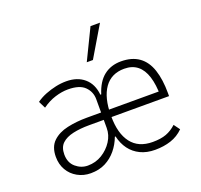

<svg xmlns="http://www.w3.org/2000/svg" viewBox="-128 -877 1076 1028"><g transform="rotate(-20 410.5 -362.5)"><path d="M221 8Q180 8 146 -11Q112 -30 93 -63Q74 -96 74 -138Q74 -195 106 -225.5Q138 -256 190 -267.5Q242 -279 302 -279H405V-237H300Q248 -237 207.5 -228Q167 -219 144 -197.5Q121 -176 121 -135Q121 -88 151.5 -62Q182 -36 220 -36Q265 -36 301.5 -58.5Q338 -81 360.5 -116Q383 -151 383 -191V-355Q383 -397 353.5 -426.5Q324 -456 258 -456Q223 -456 184.5 -444Q146 -432 110 -406L90 -446Q115 -464 144.5 -475.5Q174 -487 204 -493.5Q234 -500 264 -500Q327 -500 366.5 -466Q406 -432 412 -370H417Q438 -437 478.5 -468.5Q519 -500 576 -500Q638 -500 678 -471.5Q718 -443 736.5 -387.5Q755 -332 755 -254V-237H408V-279H732L712 -252Q712 -318 697.5 -364Q683 -410 653.5 -433.5Q624 -457 579 -457Q505 -457 466 -402Q427 -347 427 -246V-241Q427 -143 468 -89.5Q509 -36 590 -36Q636 -36 667 -47.5Q698 -59 725 -84L750 -50Q719 -19 678 -5.5Q637 8 588 8Q540 8 504 -9.5Q468 -27 445 -58Q422 -89 412 -132H408Q393 -92 367 -60.5Q341 -29 305 -10.5Q269 8 221 8ZM403 -558 488 -733H542L438 -558Z"/></g></svg>

Font: Nunito Sans 7pt Condensed ExtraLight
Style: Regular
Weight: 250
Width: 3
Designer: Vernon Adams
Foundry: Vernon Adams
Version: Version 3.101;gftools[0.9.27]